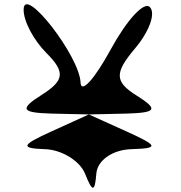

<svg xmlns="http://www.w3.org/2000/svg" viewBox="-20 -846 848 901"><path d="M91 -803C89 -749 137 -658 199 -596C287 -508 282 -468 176 -401C70 -334 80 -317 221 -313L397 -309L221 -229C80 -165 74 -150 190 -146C269 -144 355 -91 379 -31C414 57 425 57 432 -31C437 -94 508 -143 596 -146C727 -150 724 -161 574 -229L397 -309L574 -313C715 -317 724 -333 622 -397C518 -462 516 -503 613 -618C680 -697 711 -782 684 -812C657 -842 576 -754 499 -613C422 -472 360 -405 358 -459C353 -583 94 -916 91 -803Z"/></svg>

Font: Venom Sans
Style: Regular
Weight: 400
Version: Version 1.001